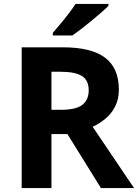

<svg xmlns="http://www.w3.org/2000/svg" viewBox="-20 -954 700 974"><path d="M298 -714Q444 -714 513.5 -661Q583 -608 583 -500Q583 -451 564.5 -414.5Q546 -378 515.5 -352.5Q485 -327 450 -311L660 0H492L322 -274H241V0H90V-714ZM287 -590H241V-397H290Q365 -397 397.5 -422Q430 -447 430 -496Q430 -547 395.5 -568.5Q361 -590 287 -590ZM530 -934V-924Q516 -910 493 -890Q470 -870 443.5 -848Q417 -826 391.5 -806.5Q366 -787 347 -774H248V-787Q264 -806 285.5 -831.5Q307 -857 328 -884.5Q349 -912 363 -934Z"/></svg>

Font: Noto Sans IKEA
Style: Bold
Weight: 600
Designer: Monotype Design Team
Foundry: Monotype Imaging Inc.
Version: Version 2.001